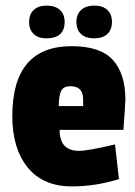

<svg xmlns="http://www.w3.org/2000/svg" viewBox="-20 -656 484 686"><path d="M232 -348Q206 -348 198 -330.5Q190 -313 190 -277H277V-301Q277 -348 232 -348ZM236 -491Q339 -491 383.5 -441.5Q428 -392 428 -300Q428 -288 421 -192H193Q193 -117 262 -117Q295 -117 391 -140L405 -16Q321 10 237 10Q134 10 79 -57.5Q24 -125 24 -241Q24 -491 236 -491ZM211 -578Q211 -519 145 -519Q117 -519 100.5 -534.5Q84 -550 84 -577.5Q84 -605 100.5 -620.5Q117 -636 147 -636Q177 -636 194 -620.5Q211 -605 211 -578ZM316.5 -519Q286 -519 269.5 -534.5Q253 -550 253 -577.5Q253 -605 270 -620.5Q287 -636 317 -636Q347 -636 363.5 -620.5Q380 -605 380 -577.5Q380 -550 363.5 -534.5Q347 -519 316.5 -519Z"/></svg>

Font: Passion One
Style: Regular
Weight: 400
Designer: Alejandro Lo Celso
Foundry: Fontstage
Version: Version 1.001